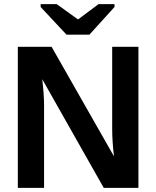

<svg xmlns="http://www.w3.org/2000/svg" viewBox="-20 -916 762 936"><path d="M194.8 -405.8V0H66.9V-688H231.4L535.6 -153.8Q526.9 -228 526.9 -288.1V-688H654.8V0H485.8L186 -529.8Q194.8 -453.1 194.8 -405.8ZM538.1 -881.8 416 -747.1H304.2L178.2 -881.8V-896H256.3L359.4 -821.8H361.3L460.4 -896H538.1Z"/></svg>

Font: Arimo
Style: Bold
Weight: 700
Designer: Steve Matteson
Foundry: Monotype Imaging Inc.
Version: Version 1.33